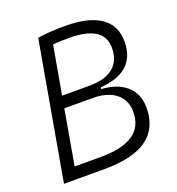

<svg xmlns="http://www.w3.org/2000/svg" viewBox="-128 -808 842 912"><g transform="rotate(-20 293.0 -351.5)"><path d="M40.5 0 162.6 -693.4Q216.8 -703.1 300.3 -703.1Q419.4 -703.1 480.7 -661.1Q542 -619.1 542 -537.6Q542 -384.3 361.8 -371.1L360.4 -362.3Q441.9 -357.4 487.3 -316.7Q532.7 -275.9 532.7 -206.1Q532.7 0 246.1 0ZM116.2 -60.1H249.5Q466.8 -60.1 466.8 -209Q466.8 -269 424.6 -302.7Q382.3 -336.4 306.6 -336.4H164.6ZM175.3 -396.5H312.5Q392.6 -396.5 434.1 -430.4Q475.6 -464.4 475.6 -529.8Q475.6 -643.1 298.8 -643.1Q254.9 -643.1 218.3 -640.1Z"/></g></svg>

Font: Cascadia Code PL Light
Style: Italic
Weight: 300
Italic angle: -10°
Monospace: yes
Designer: Aaron Bell
Foundry: Saja Typeworks
Version: Version 2404.023; ttfautohint (v1.8.4)